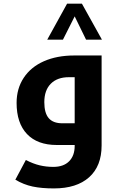

<svg xmlns="http://www.w3.org/2000/svg" viewBox="-20 -802 667 1062"><path d="M277.8 240.2Q210 240.2 160.4 229.7Q110.8 219.2 64.9 191.9L123 83Q163.6 104 199.7 112.5Q235.8 121.1 274.9 121.1Q331.5 121.1 362.3 90.1Q393.1 59.1 393.1 4.9V0H293.9Q187 0 129.4 -60.5Q71.8 -121.1 71.8 -232.9Q71.8 -312 111.3 -371.8Q150.9 -431.6 223.1 -463.4Q295.4 -495.1 390.1 -495.1H542V2.9Q542 116.7 472.9 178.5Q403.8 240.2 277.8 240.2ZM393.1 -120.1V-375H360.8Q296.9 -375 261 -338.9Q225.1 -302.7 225.1 -236.8Q225.1 -176.8 249.5 -148.4Q273.9 -120.1 324.2 -120.1ZM241.2 -582.5 351.1 -781.7H433.1L543.9 -582.5H456.1L393.1 -711.4L328.1 -582.5Z"/></svg>

Font: Noto Sans Kufi Arabic
Style: Bold
Weight: 700
Designer: Monotype Design team
Foundry: Monotype Imaging Inc.
Version: Version 1.02